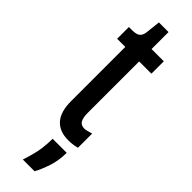

<svg xmlns="http://www.w3.org/2000/svg" viewBox="-286 -630 832 832"><g transform="rotate(45 130.0 -213.5)"><path d="M180 7Q126 7 97.5 -25Q69 -57 69 -122V-454H19V-526H38Q66 -526 77 -536Q88 -546 90 -568L97 -632H156V-528H231V-452H156V-137Q156 -107 164.5 -92.5Q173 -78 194 -78Q200 -78 210 -80.5Q220 -83 233 -87V0Q218 4 205 5.5Q192 7 180 7ZM100 205Q120 144 124 109.5Q128 75 128 50H214Q214 97 200.5 137.5Q187 178 172 205Z"/></g></svg>

Font: Bricolage Grotesque 36pt Condensed
Style: Regular
Weight: 400
Width: 3
Designer: Mathieu Triay
Foundry: Atelier Triay
Version: Version 1.001;gftools[0.9.33.dev8+g029e19f]